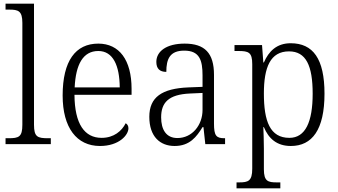

<svg xmlns="http://www.w3.org/2000/svg" viewBox="-20 -780 1831 1039"><path d="M10 0H255V-32H240C183 -32 164 -39 164 -105V-760H10V-728H30C79 -728 101 -721 101 -656V-105C101 -39 82 -32 26 -32H10Z M521 10C624 10 675 -49 675 -86C675 -100 668 -109 660 -113C639 -71 596 -34 530 -34C438 -34 384 -108 383 -267H692V-299C692 -456 625 -544 512 -544C389 -544 319 -451 319 -263C319 -89 395 10 521 10ZM628 -307H384C390 -431 429 -504 512 -504C592 -504 627 -425 628 -307Z M925 10C1007 10 1044 -40 1076 -92H1081L1091 0H1198V-32H1194C1150 -32 1138 -46 1138 -111V-375C1138 -493 1088 -544 979 -544C882 -544 826 -503 826 -445C826 -408 845 -391 880 -391C880 -462 900 -506 977 -506C1060 -506 1076 -454 1076 -372V-310L999 -307C856 -301 788 -254 788 -148C788 -40 847 10 925 10ZM940 -33C879 -33 852 -79 852 -145C852 -224 891 -269 1009 -274L1076 -277V-185C1076 -103 1020 -33 940 -33Z M1260 239H1497V207H1478C1430 207 1408 201 1408 136V25C1408 -22 1406 -64 1405 -92H1408C1434 -29 1479 10 1554 10C1669 10 1736 -78 1736 -273C1736 -462 1674 -546 1553 -546C1477 -546 1434 -502 1408 -442H1405L1398 -536H1249V-504H1270C1325 -504 1345 -497 1345 -433V133C1345 200 1323 207 1274 207H1260ZM1546 -34C1441 -34 1408 -124 1408 -274C1408 -416 1443 -502 1544 -502C1636 -502 1672 -425 1672 -273C1672 -121 1633 -34 1546 -34Z"/></svg>

Font: Noto Serif Myanmar SemiCondensed Light
Style: Regular
Weight: 300
Width: 4
Designer: Ben Mitchell and the Monotype Design Team
Foundry: Monotype Imaging Inc.
Version: Version 2.106